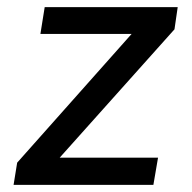

<svg xmlns="http://www.w3.org/2000/svg" viewBox="-20 -517 537 537"><path d="M18 0 28 -62 372 -449 367 -422H93L105 -497H477L468 -435L121 -47L126 -76H422L409 0Z"/></svg>

Font: Nunito Sans 7pt SemiCondensed Medium
Style: Italic
Weight: 500
Width: 4
Italic angle: -9°
Designer: Vernon Adams
Foundry: Vernon Adams
Version: Version 3.101;gftools[0.9.27]